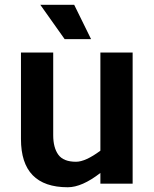

<svg xmlns="http://www.w3.org/2000/svg" viewBox="-20 -770 644 805"><path d="M361.8 -606H251L148.9 -750H291ZM400.9 -549.8H536.1V0H400.9V-44.9Q323.7 15.1 264.2 15.1Q67.9 15.1 67.9 -187V-549.8H203.1V-203.1Q203.1 -150.9 224.6 -121.3Q246.1 -91.8 298.8 -91.8Q338.4 -91.8 400.9 -138.2Z"/></svg>

Font: Stilu SemiBold
Style: Regular
Weight: 600
Designer: Genilson Lima Santos
Foundry: Genilson Lima Santos
Version: Version 1.200;PS 001.200;hotconv 1.0.88;makeotf.lib2.5.64775